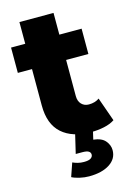

<svg xmlns="http://www.w3.org/2000/svg" viewBox="-133 -730 713 1033"><g transform="rotate(-15 223.5 -213.5)"><path d="M303 9Q199 9 141 -42.5Q83 -94 83 -198V-663H273V-200Q273 -171 289 -154.5Q305 -138 330 -138Q364 -138 388 -155L435 -22Q411 -6 376 1.5Q341 9 303 9ZM4 -401V-542H397V-401ZM231 236Q206 236 179.5 230Q153 224 136 215L162 140Q175 146 190.5 150Q206 154 224 154Q251 154 262.5 146Q274 138 274 126Q274 114 263.5 107.5Q253 101 229 101H192L218 -9H317L303 51Q349 56 369 80Q389 104 389 132Q389 180 346 208Q303 236 231 236Z"/></g></svg>

Font: Montserrat Thin ExtraBold
Style: Regular
Weight: 800
Version: Version 9.000